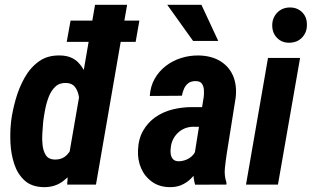

<svg xmlns="http://www.w3.org/2000/svg" viewBox="-20 -770 1300 801"><path d="M268.1 -123.5 376.5 -750H510.3L380.4 0H260.3ZM25.4 -253.4 26.4 -264.6Q31.7 -306.6 45.2 -354.7Q58.6 -402.8 82.5 -445.6Q106.4 -488.3 143.1 -514.4Q179.7 -540.5 233.4 -538.6Q279.8 -537.1 306.9 -508.8Q334 -480.5 346.7 -438Q359.4 -395.5 362.3 -350.8Q365.2 -306.2 363.3 -271L361.3 -253.9Q355.5 -216.3 341.1 -170.2Q326.7 -124 302.2 -82Q277.8 -40 242.7 -13.9Q207.5 12.2 160.2 10.7Q110.8 9.3 81.8 -17.8Q52.7 -44.9 39.3 -86.2Q25.9 -127.4 23.7 -171.9Q21.5 -216.3 25.4 -253.4ZM160.6 -265.6 159.7 -255.4Q158.7 -239.7 156.7 -215.1Q154.8 -190.4 157.5 -165.3Q160.2 -140.1 171.1 -122.8Q182.1 -105.5 206.1 -104.5Q239.3 -103 259.3 -124Q279.3 -145 289.6 -175.3Q299.8 -205.6 303.2 -231.4L310.5 -290.5Q312 -306.6 312.3 -328.6Q312.5 -350.6 308.1 -372.1Q303.7 -393.6 292 -408.2Q280.3 -422.9 256.8 -423.8Q229 -425.3 211.2 -408.7Q193.4 -392.1 183.3 -366Q173.3 -339.8 168.2 -312.5Q163.1 -285.2 160.6 -265.6ZM561.5 -684.1 545.9 -595.2H258.3L274.4 -684.1Z M791 -121.6 830.1 -366.7Q831.5 -380.9 830.6 -395.5Q829.6 -410.2 822.5 -420.7Q815.4 -431.2 797.4 -431.6Q777.8 -432.1 766.1 -423.3Q754.4 -414.6 748 -400.4Q741.7 -386.2 738.8 -370.6L605 -369.6Q607.4 -409.7 625.2 -441.2Q643.1 -472.7 671.4 -494.6Q699.7 -516.6 735.1 -527.8Q770.5 -539.1 808.6 -538.6Q861.3 -537.6 897.9 -515.6Q934.6 -493.7 951.7 -455.1Q968.8 -416.5 963.4 -363.8L925.8 -127.9Q921.4 -99.1 918.2 -68.1Q915 -37.1 924.8 -8.3L924.3 0L793.9 0.5Q785.6 -29.3 786.4 -60.3Q787.1 -91.3 791 -121.6ZM842.3 -322.8 828.6 -240.7 785.2 -241.2Q766.1 -240.7 750.2 -234.1Q734.4 -227.5 721.9 -215.6Q709.5 -203.6 701.9 -188.2Q694.3 -172.9 692.4 -153.8Q690.4 -141.1 692.1 -128.2Q693.8 -115.2 701.4 -106.4Q709 -97.7 724.6 -97.2Q741.7 -97.2 758.3 -104.2Q774.9 -111.3 786.1 -124.5Q797.4 -137.7 799.3 -155.3L823.7 -100.6Q815.4 -78.6 803 -58.3Q790.5 -38.1 773.7 -22.2Q756.8 -6.3 735.6 2.4Q714.4 11.2 687.5 10.7Q645 10.3 614.5 -11.5Q584 -33.2 568.8 -67.9Q553.7 -102.5 555.7 -144Q557.6 -190.9 577.1 -224.9Q596.7 -258.8 627.7 -280.8Q658.7 -302.7 698.5 -313Q738.3 -323.2 781.7 -323.2ZM820.3 -750 890.6 -599.1H785.6L677.7 -750Z M1231.9 -528.3 1139.6 0H1006.3L1098.1 -528.3ZM1115.7 -662.6Q1115.2 -694.3 1135.7 -716.3Q1156.2 -738.3 1188.5 -738.8Q1219.7 -739.3 1240.2 -719.2Q1260.7 -699.2 1260.3 -667.5Q1261.2 -636.2 1241 -614.3Q1220.7 -592.3 1188 -591.8Q1157.2 -590.8 1136.7 -611.1Q1116.2 -631.3 1115.7 -662.6Z"/></svg>

Font: Roboto Condensed
Style: Bold Italic
Weight: 700
Italic angle: -12°
Designer: Christian Robertson
Foundry: Google
Version: Version 3.0